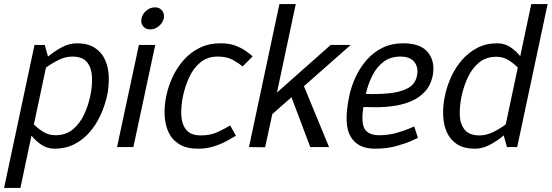

<svg xmlns="http://www.w3.org/2000/svg" viewBox="-47 -720 2701 940"><path d="M224 -58Q275 -58 309.5 -86.5Q344 -115 364.5 -159Q385 -203 395 -250Q405 -298 403.5 -342Q402 -386 380 -414.5Q358 -443 307 -443Q273 -443 239 -426Q205 -409 178 -389L119 -111Q137 -92 164 -75Q191 -58 224 -58ZM172 -500 188 -443Q219 -469 255.5 -488.5Q292 -508 330 -508Q383 -508 417 -486Q451 -464 467.5 -427Q484 -390 485.5 -344Q487 -298 477 -250Q466 -202 445 -156Q424 -110 392 -73Q360 -36 317 -14Q274 8 221 8Q184 8 155.5 -11.5Q127 -31 107 -56L53 200H-27L107 -430L122 -500Z M689 -576Q666 -576 653.5 -591.5Q641 -607 646 -630Q651 -653 670 -668.5Q689 -684 712 -684Q734 -684 746.5 -668.5Q759 -653 755 -630Q749 -607 730 -591.5Q711 -576 689 -576ZM526 0 633 -500H713L606 0Z M923 8Q866 8 830.5 -14Q795 -36 778 -73Q761 -110 759 -156Q757 -202 767 -250Q777 -298 798.5 -344Q820 -390 853 -427Q886 -464 931 -486Q976 -508 1033 -508H1034Q1074 -508 1104 -497Q1134 -486 1155.5 -471Q1177 -456 1190 -444L1141 -395Q1123 -410 1093.5 -426.5Q1064 -443 1019 -443Q968 -443 933.5 -414Q899 -385 879 -341Q859 -297 849 -250Q839 -203 840.5 -158.5Q842 -114 864 -85.5Q886 -57 937 -57Q983 -57 1019.5 -74Q1056 -91 1080 -106L1108 -55Q1089 -44 1061.5 -29Q1034 -14 999 -3Q964 8 924 8H923Z M1251 1 1172 0 1321 -700H1401L1309 -267L1572 -500H1670L1441 -298L1564 0H1472L1380 -244L1287 -162V-165Z M1913 -443Q1865 -443 1831.5 -418Q1798 -393 1776.5 -351Q1755 -309 1744 -260Q1801 -258 1855.5 -263Q1910 -268 1947.5 -287Q1985 -306 1994 -347Q2003 -388 1982.5 -415.5Q1962 -443 1913 -443ZM1981 -101 1999 -45Q1999 -45 1971 -32Q1943 -19 1895.5 -5.5Q1848 8 1788 8Q1704 8 1669 -52Q1634 -112 1663 -250Q1673 -298 1694.5 -344Q1716 -390 1748.5 -427Q1781 -464 1825.5 -486Q1870 -508 1927 -508Q2014 -508 2049.5 -462Q2085 -416 2071 -347Q2061 -301 2033 -271Q2005 -241 1966 -224.5Q1927 -208 1882.5 -201.5Q1838 -195 1794 -195L1732 -196Q1720 -116 1739.5 -87Q1759 -58 1809 -58Q1854 -58 1893 -69Q1932 -80 1956.5 -90.5Q1981 -101 1981 -101Z M2384 -442Q2332 -442 2298 -413.5Q2264 -385 2243.5 -341Q2223 -297 2213 -250Q2203 -203 2204 -158.5Q2205 -114 2227.5 -85.5Q2250 -57 2301 -57Q2334 -57 2368.5 -74Q2403 -91 2429 -111L2488 -389Q2470 -408 2443.5 -425Q2417 -442 2384 -442ZM2554 -700H2634L2500 -70L2485 0H2435L2419 -57Q2389 -31 2352 -11.5Q2315 8 2278 8Q2224 8 2190.5 -14Q2157 -36 2140.5 -73Q2124 -110 2122.5 -156Q2121 -202 2131 -250Q2141 -298 2162 -344Q2183 -390 2215.5 -427Q2248 -464 2290.5 -486Q2333 -508 2387 -508Q2424 -508 2452 -489Q2480 -470 2500 -445Z"/></svg>

Font: Epunda Sans
Style: Italic
Weight: 400
Italic angle: -12.0243°
Designer: Simon Atzbach
Foundry: typofactur
Version: Version 2.204; ttfautohint (v1.8.4.7-5d5b)